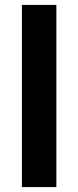

<svg xmlns="http://www.w3.org/2000/svg" viewBox="-20 -760 318 780"><path d="M69 -740H209V0H69Z"/></svg>

Font: Poppins SemiBold
Style: Regular
Weight: 600
Designer: Ninad Kale (Devanagari), Jonny Pinhorn (Latin)
Foundry: Indian Type Foundry
Version: Version 3.002 2017